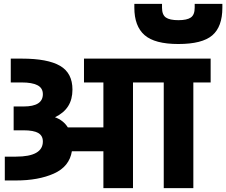

<svg xmlns="http://www.w3.org/2000/svg" viewBox="-20 -979 1177 999"><path d="M5 0ZM1076 -550H986V0H832V-550H672V0H518V-192H354Q341 -112 260.5 -76Q180 -40 63 -40H5V-164H63Q203 -164 203 -243Q203 -273 179 -287Q155 -301 102 -301H51V-425H103Q203 -425 203 -489Q203 -521 175 -535.5Q147 -550 93 -550H36V-674H93Q228 -674 292.5 -636.5Q357 -599 357 -513Q357 -462 334.5 -426.5Q312 -391 266 -369Q310 -353 333 -316H518V-550H417V-674H1076ZM679 -939V-959H823V-939Q823 -902 843 -888Q863 -874 908 -874Q953 -874 973 -888Q993 -902 993 -939V-959H1137V-939Q1137 -840 1084.5 -795Q1032 -750 908 -750Q785 -750 732 -796.5Q679 -843 679 -939Z"/></svg>

Font: Biryani Black
Style: Regular
Weight: 900
Designer: Dan Reynolds and Mathieu Reguer
Foundry: Dan Reynolds and Mathieu Reguer
Version: Version 1.004; ttfautohint (v1.1) -l 5 -r 5 -G 72 -x 0 -D la